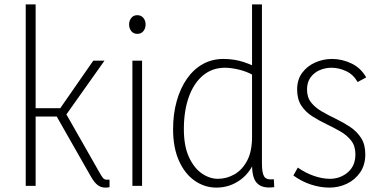

<svg xmlns="http://www.w3.org/2000/svg" viewBox="-20 -845 1735 873"><path d="M142 0H97V-825H142ZM394 -41 238 -315H117V-353H254L404 -569H455L275 -315V-337L431 -63Q442 -43 448.5 -35.5Q455 -28 465 -28Q468 -28 471 -28Q474 -28 478 -28V6Q474 7 469.5 7.5Q465 8 459 8Q439 8 424 -3.5Q409 -15 394 -41Z M582 0V-569H626V0ZM604 -691Q587 -691 577 -703.5Q567 -716 567 -734Q567 -751 577 -763.5Q587 -776 604 -776Q622 -776 632 -763.5Q642 -751 642 -734Q642 -716 632 -703.5Q622 -691 604 -691Z M1171 -825V-101Q1171 -58 1181.5 -42Q1192 -26 1225 -30L1227 6Q1190 11 1167.5 1Q1145 -9 1135.5 -33Q1126 -57 1126 -96V-146H1151Q1126 -67 1076 -29.5Q1026 8 964 8Q910 8 865 -23.5Q820 -55 793.5 -114.5Q767 -174 767 -258Q767 -327 783.5 -385.5Q800 -444 830 -487Q860 -530 902 -553.5Q944 -577 996 -577Q1046 -577 1089 -562.5Q1132 -548 1162 -530L1128 -505Q1099 -521 1064 -529Q1029 -537 1003 -537Q945 -537 903 -502Q861 -467 838.5 -404Q816 -341 816 -258Q816 -181 839 -131Q862 -81 897.5 -56.5Q933 -32 971 -32Q1010 -32 1045.5 -52Q1081 -72 1103.5 -114Q1126 -156 1126 -223V-825Z M1478 8Q1436 8 1393.5 -6Q1351 -20 1314 -47L1334 -83Q1370 -58 1408 -45Q1446 -32 1480 -32Q1527 -32 1561.5 -61.5Q1596 -91 1596 -143Q1596 -181 1577 -205.5Q1558 -230 1527.5 -247.5Q1497 -265 1463.5 -281Q1430 -297 1399.5 -316.5Q1369 -336 1350 -365Q1331 -394 1331 -438Q1331 -483 1354 -514Q1377 -545 1413.5 -561Q1450 -577 1490 -577Q1535 -577 1578 -556.5Q1621 -536 1645 -493L1606 -472Q1587 -506 1554 -521.5Q1521 -537 1487 -537Q1459 -537 1433.5 -526Q1408 -515 1392 -493Q1376 -471 1376 -438Q1376 -402 1395 -378.5Q1414 -355 1444.5 -337.5Q1475 -320 1508.5 -304Q1542 -288 1572.5 -267.5Q1603 -247 1622 -217.5Q1641 -188 1641 -143Q1641 -95 1617.5 -61Q1594 -27 1557 -9.5Q1520 8 1478 8Z"/></svg>

Font: Yaldevi ExtraLight ExtraLight
Style: Regular
Weight: 250
Version: Version 1.100